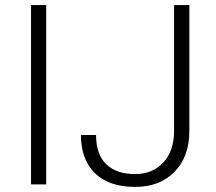

<svg xmlns="http://www.w3.org/2000/svg" viewBox="-20 -731 856 761"><path d="M103 0ZM163.1 0H103V-710.9H163.1ZM669.9 -710.9H730.5V-211.4Q730.5 -110.4 672.1 -50.3Q613.8 9.8 515.6 9.8Q412.1 9.8 356.4 -44.4Q300.8 -98.6 300.8 -195.8H360.8Q360.8 -118.7 401.4 -79.8Q441.9 -41 515.6 -41Q583.5 -41 626.2 -85.9Q668.9 -130.9 669.9 -208Z"/></svg>

Font: Roboto Light
Style: Regular
Weight: 300
Designer: Google
Version: Version 2.134; 2016; ttfautohint (v1.6)